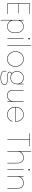

<svg xmlns="http://www.w3.org/2000/svg" viewBox="2614 -3436 1045 6312"><g transform="rotate(90 3136.0 -279.5)"><path d="M95.5 -723.5 102.5 -730.5V-370L95.5 -377H419.5V-363H95.5L102.5 -370V-7L95.5 -14H445V0H87.5V-737.5H445V-723.5Z M635 218.5V-531H650V218.5ZM850 8.5Q790 8.5 741.2 -19.5Q692.5 -47.5 663.8 -93.2Q635 -139 635 -191.5Q635 -192.5 635 -193.5Q635 -194.5 635 -195H650Q650 -194.5 650 -193.5Q650 -192.5 650 -191.5Q650 -142.5 677.5 -100Q705 -57.5 750.5 -31.5Q796 -5.5 850 -5.5Q940 -5.5 995.8 -73.2Q1051.5 -141 1051.5 -264.5Q1051.5 -388 995.8 -455.8Q940 -523.5 850 -523.5Q796 -523.5 750.5 -497.5Q705 -471.5 677.5 -429.2Q650 -387 650 -337.5H635Q635 -390.5 663.8 -436Q692.5 -481.5 741.2 -509.5Q790 -537.5 850 -537.5Q915 -537.5 963.8 -505.5Q1012.5 -473.5 1039.8 -412.5Q1067 -351.5 1067 -264.5Q1067 -177.5 1039.8 -116.5Q1012.5 -55.5 963.8 -23.5Q915 8.5 850 8.5Z M1244 0V-531H1259V0ZM1252 -688.5Q1241 -688.5 1233.5 -696Q1226 -703.5 1226 -714.5Q1226 -725 1233.5 -732.5Q1241 -740 1252 -740Q1262.5 -740 1270 -732.5Q1277.5 -725 1277.5 -714.5Q1277.5 -703.5 1270 -696Q1262.5 -688.5 1252 -688.5Z M1490 -781.5V0H1475V-781.5Z M1920 8.5Q1846 8.5 1788.8 -27.8Q1731.5 -64 1699 -126.5Q1666.5 -189 1666.5 -266.5Q1666.5 -344.5 1699 -405.8Q1731.5 -467 1788.8 -502.2Q1846 -537.5 1920 -537.5Q1994 -537.5 2051.2 -502.2Q2108.5 -467 2141 -405.8Q2173.5 -344.5 2173.5 -266.5Q2173.5 -189 2141 -126.5Q2108.5 -64 2051.2 -27.8Q1994 8.5 1920 8.5ZM1920 -5.5Q1989.5 -5.5 2043 -40.5Q2096.5 -75.5 2127.2 -134.8Q2158 -194 2158 -266.5Q2158 -339 2127.2 -397.2Q2096.5 -455.5 2043 -489.5Q1989.5 -523.5 1920 -523.5Q1850.5 -523.5 1797 -489.5Q1743.5 -455.5 1712.8 -397.2Q1682 -339 1682 -266.5Q1682 -194 1712.8 -134.8Q1743.5 -75.5 1797 -40.5Q1850.5 -5.5 1920 -5.5Z M2645.5 -2.5Q2682.5 0 2711.2 11Q2740 22 2756.5 42.8Q2773 63.5 2773 95.5Q2773 129.5 2748.8 158.8Q2724.5 188 2671.5 205.8Q2618.5 223.5 2532 223.5Q2415 223.5 2361.2 185.8Q2307.5 148 2307.5 93.5Q2307.5 71.5 2312.5 56.2Q2317.5 41 2323 32L2337.5 35.5Q2332.5 43.5 2327.8 58.2Q2323 73 2323 92.5Q2323 145.5 2377.2 177.5Q2431.5 209.5 2535.5 209.5Q2615.5 209.5 2664.2 192.8Q2713 176 2735.2 149.8Q2757.5 123.5 2757.5 95.5Q2757.5 53 2724.2 34.2Q2691 15.5 2640.5 12L2437.5 -2.5Q2391.5 -6 2364.8 -24.5Q2338 -43 2338 -75Q2338 -95.5 2348.2 -111Q2358.5 -126.5 2372.5 -136Q2386.5 -145.5 2398 -147.5L2412.5 -137Q2396.5 -133.5 2375 -117.5Q2353.5 -101.5 2353.5 -75Q2353.5 -52 2374.2 -36.2Q2395 -20.5 2442.5 -17ZM2734 -531H2749.5V-317Q2749.5 -257.5 2723.8 -208.2Q2698 -159 2649.8 -129.8Q2601.5 -100.5 2534 -100.5Q2464.5 -100.5 2416.2 -130.5Q2368 -160.5 2343.2 -210Q2318.5 -259.5 2318.5 -318Q2318.5 -377 2345.5 -427Q2372.5 -477 2421.2 -507.2Q2470 -537.5 2535.5 -537.5Q2600 -537.5 2643 -512.5Q2686 -487.5 2709.5 -452.5Q2733 -417.5 2738 -387L2734 -391ZM2534 -114.5Q2598 -114.5 2642.8 -141.8Q2687.5 -169 2710.8 -215.5Q2734 -262 2734 -320Q2734 -375 2710.5 -421.2Q2687 -467.5 2642.5 -495.5Q2598 -523.5 2535 -523.5Q2475 -523.5 2429.8 -494.8Q2384.5 -466 2359.2 -419.2Q2334 -372.5 2334 -318Q2334 -262 2357.5 -215.8Q2381 -169.5 2425.8 -142Q2470.5 -114.5 2534 -114.5Z M3116 8.5Q3058 8.5 3022.8 -12.5Q2987.5 -33.5 2969 -65.8Q2950.5 -98 2944.2 -133.5Q2938 -169 2938 -197.5Q2938 -216.5 2938 -237.5Q2938 -258.5 2938 -278.5V-531H2953.5V-275.5Q2953.5 -255.5 2953.5 -235.8Q2953.5 -216 2953.5 -197.5Q2953.5 -150 2968.5 -105.8Q2983.5 -61.5 3019 -33.5Q3054.5 -5.5 3115 -5.5Q3170.5 -5.5 3214.2 -31.2Q3258 -57 3283 -98.8Q3308 -140.5 3308 -189L3322.5 -183.5Q3322.5 -152 3309.2 -118.5Q3296 -85 3270 -56Q3244 -27 3205.2 -9.2Q3166.5 8.5 3116 8.5ZM3308 0V-531H3323.5V0Z M3504 -256V-270H3973L3966.5 -269Q3966.5 -272 3966.5 -273.5Q3966.5 -275 3966.5 -277Q3966.5 -340 3939.2 -396.5Q3912 -453 3862.5 -488.2Q3813 -523.5 3745 -523.5Q3676 -523.5 3622.5 -488.2Q3569 -453 3538.5 -394Q3508 -335 3508 -263.5Q3508 -190.5 3539 -132Q3570 -73.5 3623.8 -39.5Q3677.5 -5.5 3744.5 -5.5Q3798 -5.5 3837.2 -22.2Q3876.5 -39 3902.5 -64.8Q3928.5 -90.5 3942.5 -117.8Q3956.5 -145 3958.5 -166H3974Q3972 -141.5 3956.8 -111.8Q3941.5 -82 3913.2 -54.5Q3885 -27 3842.8 -9.2Q3800.5 8.5 3744.5 8.5Q3673 8.5 3616 -26.2Q3559 -61 3525.8 -122.2Q3492.5 -183.5 3492.5 -263.5Q3492.5 -343.5 3525.8 -405.2Q3559 -467 3616 -502.2Q3673 -537.5 3745 -537.5Q3817.5 -537.5 3870.5 -500.8Q3923.5 -464 3952.8 -403.5Q3982 -343 3982 -272Q3982 -268.5 3982 -264Q3982 -259.5 3982 -256Z M4787.5 -723.5H4575L4582 -730.5V0H4566.5V-730.5L4573.5 -723.5H4361V-737.5H4787.5Z M5333.5 0V-206.5Q5333.5 -223.5 5333.5 -244.8Q5333.5 -266 5333.5 -287.2Q5333.5 -308.5 5333.5 -326Q5333.5 -418 5290.5 -470.8Q5247.5 -523.5 5164 -523.5Q5107.5 -523.5 5061.8 -497.8Q5016 -472 4989.2 -431.5Q4962.5 -391 4962.5 -346.5L4947.5 -349.5Q4947.5 -396.5 4974.5 -439.5Q5001.5 -482.5 5050.5 -510Q5099.5 -537.5 5164.5 -537.5Q5258.5 -537.5 5303.5 -479.8Q5348.5 -422 5348.5 -320.5Q5348.5 -293.5 5348.5 -261Q5348.5 -228.5 5348.5 -200V0ZM4947.5 0V-781.5H4962.5V0Z M5551.5 0V-531H5566.5V0ZM5559.5 -688.5Q5548.5 -688.5 5541 -696Q5533.5 -703.5 5533.5 -714.5Q5533.5 -725 5541 -732.5Q5548.5 -740 5559.5 -740Q5570 -740 5577.5 -732.5Q5585 -725 5585 -714.5Q5585 -703.5 5577.5 -696Q5570 -688.5 5559.5 -688.5Z M6160 0V-283Q6160 -310.5 6160 -324.8Q6160 -339 6160 -353.5Q6160 -403.5 6140.8 -441.8Q6121.5 -480 6084 -501.8Q6046.5 -523.5 5990.5 -523.5Q5941.5 -523.5 5895.2 -500.5Q5849 -477.5 5819.5 -437.2Q5790 -397 5790 -345L5775.5 -350.5Q5775.5 -407 5807.8 -449Q5840 -491 5889.2 -514.2Q5938.5 -537.5 5989 -537.5Q6047 -537.5 6088.5 -516.5Q6130 -495.5 6152.5 -454.5Q6175 -413.5 6175 -353.5Q6175 -335 6175 -314.5Q6175 -294 6175 -281.5V0ZM5775 0V-531H5790V0Z"/></g></svg>

Font: Epilogue Thin
Style: Regular
Weight: 250
Designer: Tyler Finck
Foundry: Etcetera Type Co
Version: Version 2.111